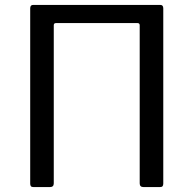

<svg xmlns="http://www.w3.org/2000/svg" viewBox="-20 -762 788 782"><path d="M540 -668H208Q199 -668 199 -659V-15Q199 0 183 0H117Q109 0 106 -3.5Q103 -7 103 -14V-728Q103 -742 115 -742H633Q645 -742 645 -728V-14Q645 -7 642 -3.5Q639 0 631 0H565Q549 0 549 -15V-659Q549 -668 540 -668Z"/></svg>

Font: Libre Franklin
Style: Regular
Weight: 400
Designer: Pablo Impallari, Rodrigo Fuenzalida, Nhung Nguyen
Foundry: Impallari Type
Version: Version 3.000